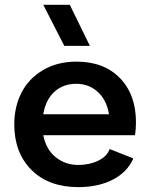

<svg xmlns="http://www.w3.org/2000/svg" viewBox="-20 -765 618 795"><path d="M304.2 9.8Q181.6 9.8 110.4 -61.3Q39.1 -132.3 39.1 -250Q39.1 -322.3 68.6 -380.6Q98.1 -439 157.5 -474.4Q216.8 -509.8 296.9 -509.8Q410.6 -509.8 476.8 -441.4Q543 -373 543 -258.8Q543 -231.4 539.1 -205.1H159.2Q170.9 -146 210.7 -114Q250.5 -82 304.2 -82Q350.6 -82 386.7 -99.6Q422.9 -117.2 434.1 -147.9L532.2 -108.9Q506.8 -51.8 446.8 -21Q386.7 9.8 304.2 9.8ZM159.2 -292H431.2Q421.9 -350.1 385.3 -384Q348.6 -418 295.9 -418Q241.2 -418 205.1 -384.8Q168.9 -351.6 159.2 -292ZM159.2 -745.1H269L352.1 -575.2H246.1Z"/></svg>

Font: Human Sans Medium
Style: Regular
Weight: 500
Designer: Tim Radville
Foundry: Continuum
Version: Version 1.000;FEAKit 1.0